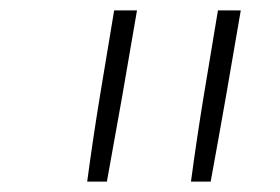

<svg xmlns="http://www.w3.org/2000/svg" viewBox="-20 -792 540 370"><path d="M148 -442Q159 -524 172.5 -606.5Q186 -689 200 -772H244Q230 -689 215.5 -606.5Q201 -524 186 -442ZM348 -442Q359 -524 372.5 -606.5Q386 -689 400 -772H444Q430 -689 415.5 -606.5Q401 -524 386 -442Z"/></svg>

Font: Iosevka Extralight Oblique
Style: Regular
Weight: 200
Italic angle: -9°
Monospace: yes
Designer: Belleve Invis
Foundry: Belleve Invis
Version: Version 32.5.0; ttfautohint (v1.8.4)